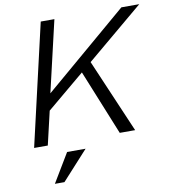

<svg xmlns="http://www.w3.org/2000/svg" viewBox="-96 -773 960 1074"><g transform="rotate(-10 384.0 -236.0)"><path d="M48.8 0 208 -689.9H285.6L191.4 -285.2L666 -689.9H767.6L443.4 -418L622.6 0H535.2L385.3 -369.6L170.9 -190.4L126.5 0ZM128.4 217.8 226.6 54.2H331.5L182.6 217.8Z"/></g></svg>

Font: Acari Sans
Style: Italic
Weight: 400
Italic angle: -13°
Designer: Alfredo Marco Pradil and Stefan Peev
Foundry: Hanken Design Co.
Version: Version 1.045;January 11, 2019;FontCreator 11.5.0.2425 64-bi